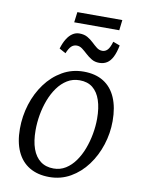

<svg xmlns="http://www.w3.org/2000/svg" viewBox="-95 -934 750 1009"><g transform="rotate(10 280.0 -429.5)"><path d="M322.5 -567Q385.5 -567 428.8 -540Q472 -513 494.2 -461.5Q516.5 -410 516.5 -337Q516.5 -272 496.5 -210Q476.5 -148 439.5 -98.2Q402.5 -48.5 351.5 -19.2Q300.5 10 239 10Q177 10 133 -16.2Q89 -42.5 66.2 -92.8Q43.5 -143 43.5 -213.5Q43.5 -280.5 63.2 -343.8Q83 -407 120 -457.2Q157 -507.5 208.5 -537.2Q260 -567 322.5 -567ZM309 -518.5Q272.5 -518.5 243.2 -500.5Q214 -482.5 192 -452Q170 -421.5 155.2 -382.8Q140.5 -344 133.2 -302.2Q126 -260.5 126 -220.5Q126 -162 140.5 -121.5Q155 -81 183.5 -59.5Q212 -38 253.5 -38Q289 -38 317.8 -56Q346.5 -74 368.2 -104.5Q390 -135 404.5 -173.5Q419 -212 426.5 -253.8Q434 -295.5 434 -335Q434 -392.5 420.2 -433.5Q406.5 -474.5 379 -496.5Q351.5 -518.5 309 -518.5ZM176 -664.5Q185.5 -696 198.8 -717.2Q212 -738.5 228.8 -749.5Q245.5 -760.5 265 -760.5Q291 -760.5 309 -750Q327 -739.5 341 -726Q355 -712.5 368.5 -702Q382 -691.5 398.5 -691.5Q414.5 -691.5 426.2 -703.8Q438 -716 447.5 -748.5L484 -735Q476.5 -696.5 464.2 -672.5Q452 -648.5 434.5 -637.5Q417 -626.5 393.5 -626.5Q370 -626.5 352.5 -637Q335 -647.5 320.5 -661Q306 -674.5 292.2 -685Q278.5 -695.5 262.5 -695.5Q246 -695.5 234 -684.5Q222 -673.5 210.5 -645.5ZM234.5 -869H474.5L468 -813.5H227.5Z"/></g></svg>

Font: Merriweather 20pt Light
Style: Italic
Weight: 300
Italic angle: -7.8°
Version: Version 2.101